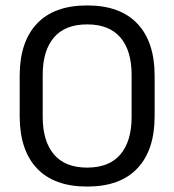

<svg xmlns="http://www.w3.org/2000/svg" viewBox="-20 -671 638 703"><path d="M299.1 12.1Q178.1 12.1 115.1 -54.7Q52.1 -121.6 52.1 -245.8V-393.5Q52.1 -517.4 115.1 -584.3Q178.1 -651.1 299.1 -651.1Q420.1 -651.1 483.1 -584.3Q546.2 -517.4 546.2 -393.5V-245.8Q546.2 -121.6 483.1 -54.7Q420.1 12.1 299.1 12.1ZM299.1 -57.3Q379.9 -57.3 420.9 -105.7Q461.9 -154.2 461.9 -242.7V-396.8Q461.9 -485.7 420.9 -533.7Q379.9 -581.7 299.1 -581.7Q218.4 -581.7 177.4 -533.7Q136.4 -485.7 136.4 -396.8V-242.7Q136.4 -154.2 177.4 -105.7Q218.4 -57.3 299.1 -57.3Z"/></svg>

Font: Anek Kannada Medium
Style: Regular
Weight: 500
Designer: Vaishnavi Murthy, Maithili Shingre (Kannada) & Yesha Goshar (Latin)
Foundry: Ek Type
Version: Version 1.003